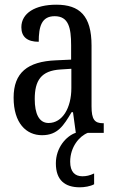

<svg xmlns="http://www.w3.org/2000/svg" viewBox="-20 -566 494 818"><path d="M159 10C226 10 251 -31 285 -88H291L303 0H302C262 14 218 63 218 130C218 202 257 232 320 232C339 232 365 228 381 219V173C362 182 347 185 331 185C299 185 279 166 279 123C279 60 318 14 354 0H422V-41H419C383 -41 370 -57 370 -113V-372C370 -499 319 -546 220 -546C130 -546 71 -510 71 -450C71 -409 96 -388 145 -388C145 -453 157 -497 213 -497C272 -497 283 -448 283 -373V-312L218 -309C97 -304 38 -256 38 -150C38 -41 92 10 159 10ZM187 -42C146 -42 128 -82 128 -144C128 -223 155 -265 238 -270L284 -273V-191C284 -106 246 -42 187 -42Z"/></svg>

Font: Noto Serif Georgian ExtraCondensed
Style: Regular
Weight: 400
Width: 2
Designer: Monotype Design Team, Akaki Razmadze
Foundry: Google LLC
Version: Version 2.003